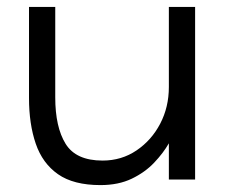

<svg xmlns="http://www.w3.org/2000/svg" viewBox="-20 -520 662 556"><path d="M140 -500V-238Q140 -152 170 -103.5Q200 -55 277 -55Q332 -55 375.5 -84.5Q419 -114 444 -162Q469 -210 469 -268V-500H545V0H469V-105Q453 -77 426.5 -49Q400 -21 361.5 -2.5Q323 16 271 16Q193 16 148 -15.5Q103 -47 83.5 -104Q64 -161 64 -236V-500Z"/></svg>

Font: Nata Sans
Style: Regular
Weight: 400
Designer: Daniel Uzquiano Cruz
Version: Version 1.001